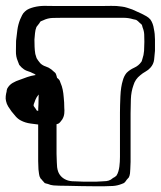

<svg xmlns="http://www.w3.org/2000/svg" viewBox="-95 -633 560 669"><path d="M445 -456Q444 -441 442 -425Q440 -409 429 -397Q422 -389 412 -383.5Q402 -378 394 -371Q376 -357 370 -336Q362 -314 361 -287.5Q360 -261 360 -238V-94Q360 -81 360 -69Q360 -57 359 -44Q359 -37 358 -29Q357 -21 354 -15Q352 -12 346 -6Q345 -4 343 -1.5Q341 1 339 3Q337 5 334 6Q331 7 329 8Q314 14 298.5 15Q283 16 268 16Q257 16 235.5 16Q214 16 189.5 15.5Q165 15 143.5 14.5Q122 14 111 14Q101 14 91 13Q81 12 72 8Q69 7 66 6.5Q63 6 61 5Q59 3 56.5 0Q54 -3 52 -5Q51 -7 49 -8.5Q47 -10 46 -12Q42 -18 41 -27Q40 -36 39 -43Q38 -57 38 -71.5Q38 -86 38 -99Q38 -110 38 -133.5Q38 -157 38 -184.5Q38 -212 38 -235.5Q38 -259 39 -270Q39 -283 39.5 -296Q40 -309 41 -322Q42 -330 42 -339Q42 -348 40 -355L36 -362Q34 -364 32 -368Q30 -372 28 -373Q25 -376 19 -378Q12 -382 3.5 -384.5Q-5 -387 -11 -391Q-20 -397 -28 -407Q-31 -414 -33 -420Q-40 -436 -39.5 -455Q-39 -474 -39 -491Q-37 -510 -34.5 -528.5Q-32 -547 -25 -565Q-22 -572 -18 -580Q-14 -588 -8 -593Q-2 -599 6.5 -602.5Q15 -606 23 -608Q43 -613 63.5 -612.5Q84 -612 104 -612H255Q274 -612 292.5 -612.5Q311 -613 330 -610Q339 -609 348 -606Q357 -603 366 -600L399 -585Q407 -581 415 -576.5Q423 -572 429 -565Q434 -558 437 -549.5Q440 -541 441 -533Q445 -515 445 -495.5Q445 -476 445 -456ZM408 -487Q408 -500 407.5 -512.5Q407 -525 402 -537Q401 -539 400.5 -542.5Q400 -546 398 -548L390 -555Q388 -557 386 -559Q384 -561 382 -562Q380 -564 376 -564.5Q372 -565 369 -566Q353 -571 335 -571Q317 -571 300 -571H124Q107 -571 89 -570.5Q71 -570 55 -562Q53 -561 50 -560Q47 -559 45 -557Q44 -555 42.5 -552.5Q41 -550 39 -548L32 -539Q28 -529 27 -517.5Q26 -506 25 -495Q25 -483 25.5 -470Q26 -457 28 -445Q29 -442 30 -438.5Q31 -435 32 -432Q33 -429 35 -426.5Q37 -424 38 -422Q40 -420 41.5 -417.5Q43 -415 45 -413Q53 -405 64 -401.5Q75 -398 84 -391Q87 -389 93 -383Q94 -382 96 -380.5Q98 -379 99 -377Q101 -373 102.5 -367Q104 -361 105 -357Q106 -350 105.5 -342Q105 -334 104 -326Q103 -315 103 -304Q103 -293 102 -282V-128Q102 -112 102 -97Q102 -82 103 -67Q103 -59 104 -50.5Q105 -42 108 -34Q117 -12 142 -4Q149 -2 156.5 -1.5Q164 -1 171 -1Q184 0 196.5 0Q209 0 221 0Q231 0 240 0Q249 0 259 -1Q267 -1 275.5 -2Q284 -3 291 -7Q294 -9 297 -11.5Q300 -14 303 -15Q305 -17 307 -18Q309 -19 310 -20Q315 -27 317.5 -36Q320 -45 321 -53Q323 -69 323 -86Q323 -103 323 -119V-241Q323 -264 324.5 -297.5Q326 -331 333 -353Q337 -368 346 -379Q357 -390 372.5 -397Q388 -404 397 -417Q399 -419 399.5 -422Q400 -425 401 -427Q406 -441 407 -456Q408 -471 408 -487ZM129 -257Q130 -249 129 -238Q128 -227 122 -217Q119 -213 115.5 -208.5Q112 -204 108 -202Q106 -201 103 -200.5Q100 -200 97 -199Q85 -195 72.5 -196Q60 -197 47 -198Q31 -200 12 -202.5Q-7 -205 -22 -213Q-32 -218 -40 -227Q-48 -236 -55 -245Q-61 -253 -66.5 -262Q-72 -271 -74 -281Q-76 -289 -75 -298Q-74 -307 -72 -314Q-72 -318 -70 -324Q-63 -337 -51 -344Q-39 -351 -26 -355Q-13 -360 0 -364.5Q13 -369 26 -371Q34 -373 43 -373Q52 -373 60 -373Q68 -372 77.5 -371Q87 -370 94 -367Q98 -366 103.5 -362Q109 -358 111 -355Q113 -353 114 -349.5Q115 -346 116 -344Q121 -333 123.5 -320.5Q126 -308 127 -294Q128 -285 128.5 -276Q129 -267 129 -257ZM80 -289Q81 -294 79 -298.5Q77 -303 75 -307Q75 -311 74 -312Q73 -313 69 -313.5Q65 -314 63 -314Q62 -315 59 -316Q56 -317 55 -316Q53 -316 50.5 -313.5Q48 -311 46 -309Q38 -303 33 -294.5Q28 -286 25 -276Q22 -270 22 -265Q23 -262 26 -258.5Q29 -255 30 -253Q31 -252 31.5 -250.5Q32 -249 33 -248Q35 -247 39.5 -246.5Q44 -246 48 -247Q52 -248 57.5 -249.5Q63 -251 66 -253L70 -260Q72 -262 74.5 -265Q77 -268 78 -271Q80 -275 79.5 -280Q79 -285 80 -289Z"/></svg>

Font: Rubik Vinyl
Style: Regular
Weight: 400
Designer: Hubert and Fischer, NaN
Foundry: Hubert and Fischer, NaN
Version: Version 2.200